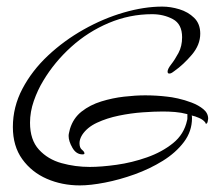

<svg xmlns="http://www.w3.org/2000/svg" viewBox="-20 -526 651 582"><path d="M222 36Q168 36 122 16Q76 -4 47.5 -43.5Q19 -83 19 -141Q19 -202 48 -257Q77 -312 125.5 -357.5Q174 -403 233.5 -436.5Q293 -470 355 -488Q417 -506 472 -506Q497 -506 523.5 -498Q550 -490 568.5 -472Q587 -454 587 -424Q587 -390 561.5 -360Q536 -330 509 -311Q506 -309 502 -306Q498 -303 493 -303Q488 -303 488 -309Q488 -317 499 -331Q510 -345 521 -365.5Q532 -386 532 -413Q532 -453 504 -468Q476 -483 441 -483Q373 -483 310 -456.5Q247 -430 196 -384Q145 -338 111 -281Q94 -253 82.5 -220Q71 -187 71 -154Q71 -102 98 -72.5Q125 -43 166.5 -31.5Q208 -20 252 -20Q287 -20 333.5 -26.5Q380 -33 425.5 -49Q471 -65 504.5 -92Q538 -119 547 -161Q548 -164 548 -167Q548 -170 548 -173V-180Q529 -185 510.5 -186.5Q492 -188 473 -188Q448 -188 412.5 -185.5Q377 -183 340.5 -175.5Q304 -168 274 -154Q244 -140 229 -117Q221 -104 221 -92Q221 -78 228.5 -72Q236 -66 236 -61Q236 -58 230 -58Q211 -58 199.5 -78Q188 -98 188 -114Q188 -119 189.5 -124.5Q191 -130 192 -135Q202 -168 227.5 -188Q253 -208 287 -218.5Q321 -229 356 -233Q391 -237 420 -237Q437 -237 454 -236Q471 -235 487 -233Q499 -232 519.5 -227.5Q540 -223 561 -215Q582 -207 596.5 -195Q611 -183 611 -166Q611 -164 609.5 -157.5Q608 -151 605 -151Q603 -151 603 -152.5Q603 -154 602 -155Q596 -163 583.5 -168.5Q571 -174 561 -176Q562 -174 562 -168Q562 -128 537.5 -95.5Q513 -63 473.5 -38.5Q434 -14 388 2.5Q342 19 298 27.5Q254 36 222 36Z"/></svg>

Font: Caramel
Style: Regular
Weight: 400
Designer: Robert E. Leuschke
Foundry: Robert E. Leuschke
Version: Version 1.010